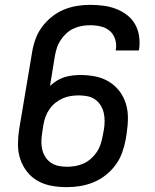

<svg xmlns="http://www.w3.org/2000/svg" viewBox="-20 -763 640 791"><path d="M255 8Q223 8 192.5 2.5Q162 -3 136 -17.5Q110 -32 91.5 -55.5Q73 -79 63.5 -107.5Q54 -136 54 -167.5Q54 -199 59 -231L112 -546Q116 -573 125.5 -600Q135 -627 152 -650.5Q169 -674 192.5 -693Q216 -712 242.5 -723Q269 -734 296.5 -738.5Q324 -743 351 -743Q379 -743 406 -739.5Q433 -736 458 -726.5Q483 -717 503.5 -701Q524 -685 536.5 -663Q549 -641 553 -614Q557 -587 553 -559Q553 -558 552.5 -557Q552 -556 552 -555H457Q457 -556 457 -556.5Q457 -557 457 -557Q461 -580 454.5 -601Q448 -622 432.5 -635.5Q417 -649 395.5 -654Q374 -659 351 -659Q334 -659 317 -656Q300 -653 283.5 -645.5Q267 -638 253.5 -625.5Q240 -613 230 -598Q220 -583 214.5 -566Q209 -549 206 -532L186 -409Q199 -421 214 -430.5Q229 -440 245.5 -445Q262 -450 278.5 -452Q295 -454 311 -454Q343 -454 373 -448Q403 -442 428 -427Q453 -412 471 -389Q489 -366 498 -337.5Q507 -309 507 -278Q507 -247 502 -215L498 -189Q493 -162 483.5 -135Q474 -108 456.5 -84Q439 -60 415.5 -41.5Q392 -23 365 -12Q338 -1 310.5 3.5Q283 8 255 8ZM256 -76Q273 -76 290.5 -79Q308 -82 324.5 -89.5Q341 -97 355 -109.5Q369 -122 379 -137Q389 -152 394.5 -169Q400 -186 403 -203L408 -229Q411 -247 411 -265Q411 -283 407 -299.5Q403 -316 394 -330Q385 -344 371.5 -353.5Q358 -363 340.5 -366.5Q323 -370 305 -370Q289 -370 272 -367.5Q255 -365 239 -358Q223 -351 208.5 -339.5Q194 -328 184 -313.5Q174 -299 168 -283Q162 -267 159 -250L154 -217Q151 -199 150.5 -181.5Q150 -164 154 -147Q158 -130 167 -116Q176 -102 190 -92.5Q204 -83 221 -79.5Q238 -76 256 -76Z"/></svg>

Font: Iosevka SS04 Medium Extended
Style: Italic
Weight: 500
Width: 7
Italic angle: -9°
Monospace: yes
Designer: Belleve Invis
Foundry: Belleve Invis
Version: Version 19.0.0; ttfautohint (v1.8.4)